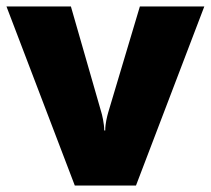

<svg xmlns="http://www.w3.org/2000/svg" viewBox="-20 -573 651 593"><path d="M211 0H400L611 -553H412L314 -225C311 -214 305 -192 305 -170H302C302 -191 295 -220 293 -226L199 -553H0Z"/></svg>

Font: Noto Sans Sinhala UI Black
Style: Regular
Weight: 900
Designer: Jelle Bosma - Monotype Design Team
Foundry: Monotype Imaging Inc.
Version: Version 2.006